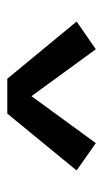

<svg xmlns="http://www.w3.org/2000/svg" viewBox="105 -928 289 540"><g transform="rotate(-90 250.0 -657.5)"><path d="M118 -533 250 -714 382 -533 460 -587 299 -782H201L41 -587Z"/></g></svg>

Font: Iosevka SS08 Medium
Style: Regular
Weight: 500
Monospace: yes
Designer: Belleve Invis
Foundry: Belleve Invis
Version: Version 3.4.3; ttfautohint (v1.8.3)